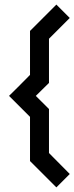

<svg xmlns="http://www.w3.org/2000/svg" viewBox="-20 -730 325 840"><path d="M226.6 89.8 111.3 -25.4V-218.8L78.1 -252L19.5 -310.5Q50.8 -340.8 111.3 -402.3V-594.7L226.6 -710L285.2 -651.4L194.3 -560.5V-367.2Q174.8 -348.6 136.7 -310.5L194.3 -252.9V-60.5Q224.6 -29.3 285.2 31.2Z"/></svg>

Font: mr_KirucoupageG
Style: Regular
Weight: 400
Designer: Jan Henkel
Version: Version 1.00 May 25, 2020, initial release